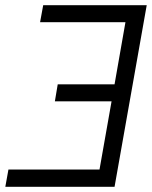

<svg xmlns="http://www.w3.org/2000/svg" viewBox="-40 -720 585 740"><path d="M-19.5 0 -7.5 -66.5H343.5L390 -329.5H171.5L182.5 -395H401.5L443.5 -634.5H114.5L126.5 -700H525.5L401.5 0Z"/></svg>

Font: Overpass Light
Style: Italic
Weight: 300
Italic angle: -10°
Designer: Delve Withrington, Dave Bailey, Thomas Jockin
Foundry: Delve Fonts LLC
Version: Version 4.000; ttfautohint (v1.8.3)